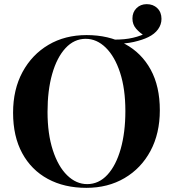

<svg xmlns="http://www.w3.org/2000/svg" viewBox="-20 -891 833 925"><path d="M496 -701Q558 -698 600 -705Q642 -712 677 -728L675 -720Q654 -732 636 -752.5Q618 -773 618 -802Q618 -832 637.5 -851.5Q657 -871 687 -871Q718 -871 738 -851.5Q758 -832 758 -800Q758 -773 741.5 -750Q725 -727 694 -712Q668 -699 625 -689Q582 -679 523 -680ZM397 -722Q503 -722 582.5 -679Q662 -636 706 -555.5Q750 -475 750 -360Q750 -248 705 -164Q660 -80 580 -33Q500 14 396 14Q290 14 210.5 -29Q131 -72 87 -153Q43 -234 43 -348Q43 -460 88.5 -544Q134 -628 213.5 -675Q293 -722 397 -722ZM393 -704Q337 -704 295.5 -659Q254 -614 231.5 -535Q209 -456 209 -352Q209 -246 234.5 -167.5Q260 -89 303.5 -46.5Q347 -4 400 -4Q456 -4 497.5 -49Q539 -94 561.5 -173.5Q584 -253 584 -356Q584 -463 558.5 -541Q533 -619 489.5 -661.5Q446 -704 393 -704Z"/></svg>

Font: Playfair Display
Style: Bold
Weight: 700
Designer: Claus Eggers Sørensen
Foundry: Claus Eggers Sørensen
Version: Version 1.203